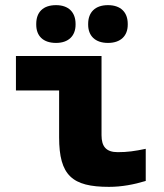

<svg xmlns="http://www.w3.org/2000/svg" viewBox="-20 -718 640 747"><path d="M438 -126C393 -126 375 -148 375 -192V-500H42V-366H210V-184C210 -35 261 9 404 9C453 9 501 0 547 -14V-139C504 -130 476 -126 438 -126ZM121 -622C121 -579 147 -551 198 -551C247 -551 274 -579 274 -622V-625C274 -670 247 -698 198 -698C147 -698 121 -670 121 -625ZM323 -622C323 -579 350 -551 400 -551C450 -551 477 -579 477 -622V-625C477 -670 450 -698 400 -698C350 -698 323 -670 323 -625Z"/></svg>

Font: LT Wave Mono Black
Style: Regular
Weight: 900
Designer: Daniel Lyons
Version: Version 2.5 (Glyphs App)